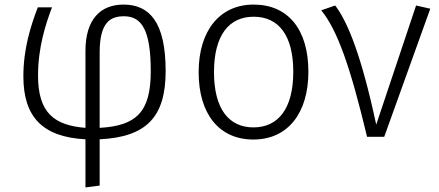

<svg xmlns="http://www.w3.org/2000/svg" viewBox="-20 -597 1915 838"><path d="M703 -287C703 -501 632 -577 519 -577C418 -577 353 -512 353 -375V-39C217 -50 146 -104 146 -267C146 -390 179 -491 207 -565H145C114 -484 82 -384 82 -264C82 -86 166 1 353 11V221L415 213V11C620 1 703 -87 703 -287ZM415 -39V-368C415 -498 460 -526 521 -526C598 -526 638 -467 638 -286C638 -110 577 -48 415 -39Z M1087 -577C939 -577 847 -463 847 -282C847 -100 936 12 1086 12C1235 12 1326 -102 1326 -284C1326 -469 1237 -577 1087 -577ZM1087 -524C1196 -524 1260 -443 1260 -284C1260 -122 1194 -41 1086 -41C978 -41 914 -123 914 -282C914 -444 980 -524 1087 -524Z M1443 -573 1382 -552C1452 -467 1509 -306 1582 0H1657L1858 -559L1796 -573L1622 -53C1559 -348 1499 -500 1443 -573Z"/></svg>

Font: Glow Sans SC Normal
Style: Regular
Weight: 400
Designer: Ryoko NISHIZUKA (kana, bopomofo & ideographs); Paul D. Hunt (Latin, Greek & Cyrillic); Sandoll Communications, Soo-young
Version: Version 0.93